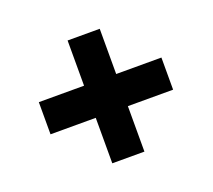

<svg xmlns="http://www.w3.org/2000/svg" viewBox="-94 -685 839 758"><g transform="rotate(-20 325.0 -306.0)"><path d="M67 -239V-374H582V-239ZM257 -48V-564H392V-48Z"/></g></svg>

Font: Azeret Mono
Style: Bold
Weight: 700
Designer: Martin Vácha
Foundry: Displaay
Version: Version 1.002